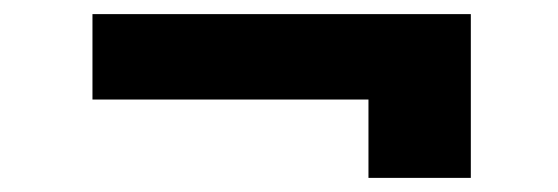

<svg xmlns="http://www.w3.org/2000/svg" viewBox="-20 -401 790 272"><path d="M502 -149V-260H111V-381H647V-149Z"/></svg>

Font: Inconsolata ExtraExpanded Black
Style: Regular
Weight: 900
Width: 8
Monospace: yes
Designer: Raph Levien, Cyreal, Brenton Simpson
Foundry: Raph Levien, Cyreal, Google
Version: Version 3.001; ttfautohint (v1.8.2.53-6de2)